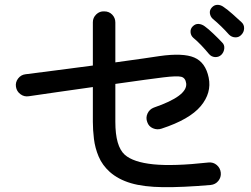

<svg xmlns="http://www.w3.org/2000/svg" viewBox="-20 -791 1040 794"><path d="M851 -26Q734 -16 654 -17Q574 -18 521.5 -33.5Q469 -49 434 -80Q403 -108 388 -143.5Q373 -179 368.5 -216.5Q364 -254 364 -287V-431Q293 -421 223 -411Q153 -401 99 -393Q80 -390 64.5 -401.5Q49 -413 46 -432Q43 -451 55 -466.5Q67 -482 86 -484Q136 -490 211 -500Q286 -510 364 -520V-699Q364 -718 378 -731.5Q392 -745 411 -744Q431 -744 444 -730.5Q457 -717 457 -698V-533Q522 -542 571.5 -549Q621 -556 639 -559Q737 -573 783.5 -553Q830 -533 843 -470Q856 -407 810 -352Q764 -297 648 -259Q630 -253 612.5 -260.5Q595 -268 589 -286Q582 -304 590 -321.5Q598 -339 616 -346Q756 -394 750 -446Q747 -469 729.5 -473.5Q712 -478 655 -471Q632 -468 578.5 -461Q525 -454 457 -444V-287Q457 -186 496 -151Q531 -120 614 -111.5Q697 -103 842 -119Q862 -121 876.5 -108.5Q891 -96 893 -77Q895 -58 883 -43Q871 -28 851 -26ZM978 -647Q968 -636 953 -636.5Q938 -637 927 -648Q912 -665 894.5 -682Q877 -699 860 -713Q850 -722 848 -735.5Q846 -749 856 -760Q866 -771 879.5 -771Q893 -771 905 -762Q920 -752 941.5 -733Q963 -714 979 -699Q990 -689 989.5 -673.5Q989 -658 978 -647ZM895 -564Q884 -554 869 -555Q854 -556 844 -568Q830 -585 813 -603Q796 -621 779 -635Q769 -644 768 -658Q767 -672 777 -682Q788 -693 801.5 -692Q815 -691 827 -682Q841 -672 862 -652Q883 -632 898 -616Q909 -606 907.5 -590.5Q906 -575 895 -564Z"/></svg>

Font: Zen Maru Gothic Medium
Style: Regular
Weight: 500
Designer: Yoshimichi Ohira
Foundry: Positype
Version: Version 1.001